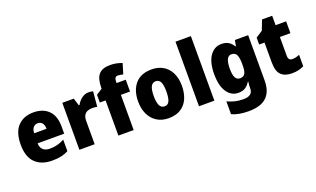

<svg xmlns="http://www.w3.org/2000/svg" viewBox="-98 -1324 3494 2124"><g transform="rotate(-20 1649.0 -262.5)"><path d="M290 -563Q402 -563 467 -499Q532 -435 532 -310V-225H219Q220 -177 247.5 -150Q275 -123 330 -123Q377 -123 416.5 -133.5Q456 -144 499 -166V-31Q460 -10 415 0Q370 10 307 10Q183 10 110.5 -59.5Q38 -129 38 -273Q38 -419 106 -491Q174 -563 290 -563ZM296 -434Q265 -434 244.5 -413Q224 -392 221 -343H367Q367 -385 348 -409.5Q329 -434 296 -434Z M939 -563Q953 -563 967.5 -561Q982 -559 993 -557L977 -379Q967 -382 953.5 -383.5Q940 -385 918 -385Q891 -385 866 -376Q841 -367 825 -343Q809 -319 809 -274V0H629V-553H764L791 -465H800Q819 -503 856.5 -533Q894 -563 939 -563Z M1376 -414H1268V0H1088V-414H1020V-505L1091 -551V-560Q1091 -668 1132.5 -716.5Q1174 -765 1267 -765Q1306 -765 1338 -758.5Q1370 -752 1407 -739L1370 -617Q1356 -621 1340 -624Q1324 -627 1307 -627Q1268 -627 1268 -570V-553H1376Z M1937 -278Q1937 -193 1908.5 -128Q1880 -63 1822.5 -26.5Q1765 10 1679 10Q1600 10 1542 -26.5Q1484 -63 1453 -128Q1422 -193 1422 -278Q1422 -409 1488.5 -486Q1555 -563 1682 -563Q1757 -563 1814.5 -530Q1872 -497 1904.5 -433Q1937 -369 1937 -278ZM1605 -277Q1605 -205 1622.5 -167Q1640 -129 1681 -129Q1721 -129 1737.5 -167Q1754 -205 1754 -278Q1754 -350 1737.5 -387Q1721 -424 1680 -424Q1641 -424 1623 -387.5Q1605 -351 1605 -277Z M2218 0H2037V-760H2218Z M2504 -563Q2555 -563 2587.5 -542.5Q2620 -522 2642 -485H2648L2661 -553H2817V-17Q2817 108 2749 174Q2681 240 2537 240Q2477 240 2430 231.5Q2383 223 2340 204V53Q2388 74 2430.5 84.5Q2473 95 2528 95Q2637 95 2637 10V1Q2637 -13 2638.5 -32.5Q2640 -52 2643 -70H2637Q2616 -34 2584 -12Q2552 10 2500 10Q2417 10 2366.5 -64Q2316 -138 2316 -275Q2316 -413 2367.5 -488Q2419 -563 2504 -563ZM2569 -418Q2499 -418 2499 -272Q2499 -200 2517 -167.5Q2535 -135 2571 -135Q2613 -135 2629.5 -164.5Q2646 -194 2646 -256V-281Q2646 -349 2630 -383.5Q2614 -418 2569 -418Z M3188 -137Q3209 -137 3229.5 -142Q3250 -147 3272 -156V-21Q3242 -7 3209 1.5Q3176 10 3130 10Q3048 10 3003.5 -32.5Q2959 -75 2959 -182V-414H2896V-495L2976 -548L3021 -664H3140V-553H3264V-414H3140V-191Q3140 -137 3188 -137Z"/></g></svg>

Font: Noto Sans Myanmar SemiCondensed Black
Style: Regular
Weight: 900
Width: 4
Designer: Monotype Design Team
Foundry: Monotype Imaging Inc.
Version: Version 2.107; ttfautohint (v1.8.4.7-5d5b)